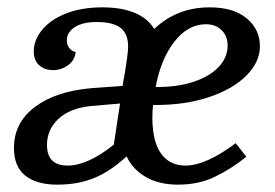

<svg xmlns="http://www.w3.org/2000/svg" viewBox="-20 -496 749 523"><path d="M18 -93Q18 -162 75.5 -205Q133 -248 231 -256L314 -262Q315 -271 319 -291Q329 -351 329 -369Q329 -404 308.5 -420Q288 -436 243 -436Q205 -436 183.5 -422Q162 -408 162 -386Q162 -374 168.5 -365.5Q175 -357 186 -354Q184 -332 165.5 -318.5Q147 -305 125 -305Q101 -305 86.5 -318.5Q72 -332 72 -356Q72 -387 95 -415Q118 -443 160.5 -459.5Q203 -476 259 -476Q311 -476 347 -461Q383 -446 400 -417Q462 -476 551 -476Q616 -476 652 -446Q688 -416 688 -370Q688 -327 651 -290Q614 -253 549.5 -231.5Q485 -210 404 -210H397Q395 -197 395 -172Q396 -108 419.5 -76.5Q443 -45 485 -45Q541 -45 622 -106L651 -69Q610 -36 565.5 -14.5Q521 7 465 7Q413 7 377 -14Q341 -35 325 -70Q279 -28 235 -10.5Q191 7 136 7Q80 7 49 -17.5Q18 -42 18 -93ZM600 -372Q600 -398 583.5 -414Q567 -430 541 -430Q492 -430 455 -382.5Q418 -335 404 -259H409Q466 -259 509.5 -274Q553 -289 576.5 -314.5Q600 -340 600 -372ZM290 -102 307 -214 226 -207Q170 -201 139 -172Q108 -143 108 -101Q108 -45 164 -45Q219 -45 290 -102Z"/></svg>

Font: Caladea
Style: Italic
Weight: 400
Italic angle: -9°
Designer: Carolina Giovagnoli and Andres Torresi
Foundry: Carolina Giovagnoli & Andres Torresi
Version: Version 1.001